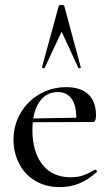

<svg xmlns="http://www.w3.org/2000/svg" viewBox="-20 -750 451 782"><path d="M35 -181Q35 -240 63.5 -289Q92 -338 141 -366.5Q190 -395 250 -395Q309 -395 340 -365.5Q371 -336 371 -281Q371 -253 359 -253H290Q294 -312 274.5 -343.5Q255 -375 216 -375Q167 -375 139.5 -333.5Q112 -292 112 -220Q112 -132 152.5 -80Q193 -28 268 -28Q297 -28 318 -35.5Q339 -43 367 -59H368Q371 -59 373.5 -55.5Q376 -52 374 -49Q338 -17 302 -2.5Q266 12 224 12Q165 12 122 -14.5Q79 -41 57 -85.5Q35 -130 35 -181ZM88 -267 312 -271V-253L89 -252ZM299 -474 231 -621 162 -474Q161 -471 155.5 -472.5Q150 -474 151 -476L219 -725Q220 -730 230 -730Q241 -730 242 -725L309 -476Q311 -474 305.5 -472.5Q300 -471 299 -474Z"/></svg>

Font: Cormorant Infant Medium
Style: Regular
Weight: 500
Designer: Christian Thalmann (Catharsis Fonts)
Foundry: Catharsis Fonts
Version: Version 4.000